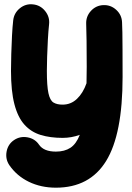

<svg xmlns="http://www.w3.org/2000/svg" viewBox="-20 -578 615 894"><path d="M133.8 -557.6Q168 -554.2 190.2 -526.6Q212.4 -499 208.5 -464.8Q205.1 -433.6 202.9 -393.3Q200.7 -353 199.5 -314.5Q198.2 -275.9 198.2 -248.5Q198.2 -177.2 205.6 -143.8Q212.9 -110.4 229 -100.6Q245.1 -90.8 271.5 -90.8Q310.1 -90.8 338.4 -117.7Q366.7 -144.5 382.8 -190.4Q383.8 -225.1 383.8 -266.6Q383.8 -336.9 383.1 -387.7Q382.3 -438.5 381.3 -466.8Q379.9 -501.5 403.3 -527.1Q426.8 -552.7 460.9 -554.2Q495.6 -555.7 521.2 -532.2Q546.9 -508.8 548.3 -474.1Q549.3 -455.1 549.8 -426.8Q550.3 -398.4 550.5 -349.6Q550.8 -300.8 550.8 -219.7Q550.8 47.4 474.1 171.6Q397.5 295.9 240.2 295.9Q170.9 295.9 114.5 268.6Q58.1 241.2 23.4 190.9Q4.4 162.6 10.7 127.9Q17.1 93.3 45.4 74.2Q73.7 55.2 108.4 61.5Q143.1 67.9 162.1 96.2Q184.1 127.9 240.2 127.9Q280.8 127.9 307.9 110.1Q335 92.3 351.6 49.8Q313 64 271.5 64Q213.9 64 169.2 50.3Q124.5 36.6 93.8 2.4Q63 -31.7 47.1 -92.8Q31.2 -153.8 31.2 -248.5Q31.2 -283.7 32.5 -326.9Q33.7 -370.1 35.9 -411.9Q38.1 -453.6 41.5 -483.4Q45.4 -517.6 72.5 -539.6Q99.6 -561.5 133.8 -557.6Z"/></svg>

Font: Mikhak-FD Black
Style: Regular
Weight: 900
Designer: Amin Abedi
Version: Version 3.2